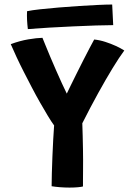

<svg xmlns="http://www.w3.org/2000/svg" viewBox="-20 -828 572 848"><path d="M219 -274Q206.5 -291 190.8 -317.2Q175 -343.5 157 -375Q139 -406.5 121 -441Q103 -475.5 85.5 -509.8Q68 -544 53.2 -575.8Q38.5 -607.5 27.5 -633Q68 -648 105.2 -654.2Q142.5 -660.5 167.5 -661Q171.5 -651.5 180.5 -629Q189.5 -606.5 201.8 -577.5Q214 -548.5 227.5 -517.8Q241 -487 253.5 -459.8Q266 -432.5 275 -414.5Q280.5 -426.5 292 -449.8Q303.5 -473 317.8 -502Q332 -531 347.2 -560.5Q362.5 -590 375.2 -614.8Q388 -639.5 396 -653.5Q420.5 -651 445.2 -643Q470 -635 491.8 -625Q513.5 -615 529 -605Q507 -575.5 477.5 -527.2Q448 -479 413.8 -417Q379.5 -355 343.5 -283.5Q344.5 -259 345.2 -228.2Q346 -197.5 346.5 -168.8Q347 -140 347 -121.5Q347 -99.5 346.8 -74.2Q346.5 -49 346.5 -29.8Q346.5 -10.5 346.5 -4.5Q340.5 -2.5 323.8 -1Q307 0.5 287 0.5Q265.5 0.5 244.2 -1.2Q223 -3 208 -5.5Q208 -29 209 -63.5Q210 -98 211.5 -136.5Q213 -175 215 -211Q217 -247 219 -274ZM480 -717Q450.5 -717 404 -715.5Q357.5 -714 303.8 -711.5Q250 -709 197.2 -706Q144.5 -703 103 -699.5Q100.5 -720 99.5 -740Q98.5 -760 99.5 -778.5Q120.5 -783 157.2 -787Q194 -791 238.8 -794.8Q283.5 -798.5 328.8 -801.5Q374 -804.5 412.8 -806.2Q451.5 -808 475.5 -808Z"/></svg>

Font: Grandstander Thin SemiBold
Style: Regular
Weight: 600
Version: Version 1.200